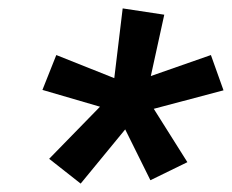

<svg xmlns="http://www.w3.org/2000/svg" viewBox="-20 -798 552 457"><path d="M172 -361 97 -420 218 -544 81 -584 114 -667 252 -612 272 -778 371 -763 339 -617 482 -667 512 -583 346 -539 426 -412 338 -369 278 -490Z"/></svg>

Font: Iosevka Curly Slab SmBdObl
Style: Regular
Weight: 600
Italic angle: -9°
Monospace: yes
Designer: Belleve Invis
Foundry: Belleve Invis
Version: Version 11.0.0; ttfautohint (v1.8.3)